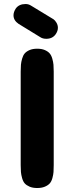

<svg xmlns="http://www.w3.org/2000/svg" viewBox="-20 -945 373 965"><path d="M84 -115.2V-585Q84 -605.5 85.2 -619.4Q86.4 -633.3 91.1 -649.9Q95.7 -666.5 104.2 -676.5Q112.8 -686.5 128.7 -693.4Q144.5 -700.2 167 -700.2Q189.5 -700.2 205.3 -693.4Q221.2 -686.5 229.7 -676.5Q238.3 -666.5 242.9 -649.9Q247.6 -633.3 248.8 -619.4Q250 -605.5 250 -585V-115.2Q250 -94.2 249 -80.6Q248 -66.9 243.4 -50Q238.8 -33.2 230.2 -23.4Q221.7 -13.7 205.6 -6.8Q189.5 0 167 0Q144.5 0 128.7 -6.8Q112.8 -13.7 104.2 -23.4Q95.7 -33.2 91.1 -49.8Q86.4 -66.4 85.2 -80.6Q84 -94.7 84 -115.2ZM137.2 -916 249 -848.1Q256.8 -842.8 263.9 -830.8Q271 -818.8 271 -805.2Q271 -789.1 259.8 -772.9Q243.7 -750 212.9 -750Q194.8 -750 183.1 -757.8L73.2 -825.2Q47.9 -842.3 47.9 -868.2Q47.9 -884.3 59.1 -901.9Q75.2 -924.8 108.9 -924.8Q124 -924.8 137.2 -916Z"/></svg>

Font: Concert One
Style: Regular
Weight: 400
Designer: Johan Kallas, Mihkel Virkus
Foundry: Johan Kallas, Mihkel Virkus
Version: Version 1.003